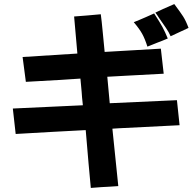

<svg xmlns="http://www.w3.org/2000/svg" viewBox="-20 -797 960 943"><path d="M818 -619Q810 -638 795 -660Q780 -682 761 -709Q752 -724 743 -735Q771 -749 836 -777Q866 -737 879.5 -716Q893 -695 906 -660ZM754 -588Q744 -584 704 -568Q692 -606 678.5 -630.5Q665 -655 637 -688Q655 -696 664 -699Q677 -705 695.5 -712.5Q714 -720 737 -731Q765 -688 778 -664Q791 -640 804 -608Q790 -602 777.5 -597Q765 -592 754 -588ZM862 -182 563 -167 532 -165 561 117 516 120Q501 121 478.5 122Q456 123 426 126Q416 23 401 -158L231 -149Q115 -143 57 -139Q53 -176 43 -264Q161 -270 215 -272L387 -280Q384 -302 383 -318.5Q382 -335 381 -346L375 -411Q291 -405 107 -395L91 -517L360 -534Q354 -600 344 -716Q363 -717 408 -721L475 -727Q479 -699 485 -635L494 -542Q586 -548 632 -550L770 -558Q780 -476 784 -435Q660 -429 597 -425L507 -420L519 -290L849 -305Z"/></svg>

Font: BM Euljiro oraeorae
Style: Regular
Weight: 400
Designer: Bongjin Kim; Bomjun Kim; Myungsoo Han; Hyesun Chae; Mikyoung Jeong; Wujin Sim; Minjae Kang; Suwha Jang;
Foundry: Sandoll Inc.
Version: Version 1.000;hotconv 1.0.109;makeexe 2.5.65596